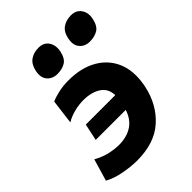

<svg xmlns="http://www.w3.org/2000/svg" viewBox="-225 -836 952 952"><g transform="rotate(-45 251.0 -360.0)"><path d="M169.5 11Q126.5 11 75 1.2Q23.5 -8.5 -11 -28.5L23 -144Q62 -122.5 97 -115Q132 -107.5 160.5 -107.5Q215 -107.5 252.8 -132Q290.5 -156.5 306.5 -207H96L115 -295.5H321.5Q320.5 -342.5 284.5 -366.2Q248.5 -390 191.5 -390Q161.5 -390 128.2 -381.8Q95 -373.5 68.5 -357.5L85 -487Q106.5 -497 139.2 -504.2Q172 -511.5 209 -511.5Q298.5 -511.5 360.5 -475.5Q422.5 -439.5 448.5 -374.5Q463.5 -336 463.5 -290.5Q463.5 -257.5 456 -221Q434 -117 362.8 -53Q291.5 11 169.5 11ZM421 -572Q386.5 -572 367 -595Q353 -611 353 -636Q353 -646.5 355.5 -658.5Q363 -697 387.2 -714Q411.5 -731 445.5 -731Q482 -731 500 -705Q512.5 -687 512.5 -663.5Q512.5 -653.5 510 -642.5Q501.5 -600.5 477.8 -586.2Q454 -572 421 -572ZM194 -572Q159.5 -572 139.5 -595Q125.5 -611 125.5 -636Q125.5 -646.5 128 -658.5Q136 -697 160 -714Q184 -731 218 -731Q255 -731 272.5 -705Q284.5 -686.5 284.5 -663Q284.5 -653 282.5 -642.5Q274 -600.5 250.2 -586.2Q226.5 -572 194 -572Z"/></g></svg>

Font: Heraclito
Style: Bold Italic
Weight: 700
Italic angle: -12°
Designer: Kostas Bartsokas (font) & Cristiano Sobral (main changes)
Foundry: Kostas Bartsokas (font) & Cristiano Sobral (main changes)
Version: Version 1.00;July 8, 2020;FontCreator 13.0.0.2655 64-bit